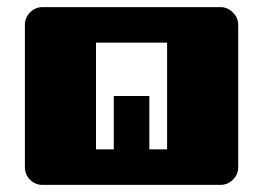

<svg xmlns="http://www.w3.org/2000/svg" viewBox="-20 -520 740 540"><path d="M600 -500Q620 -500 635 -485Q650 -470 650 -450V-50Q650 -29 635 -14.5Q620 0 600 0H100Q79 0 64.5 -14.5Q50 -29 50 -50V-450Q50 -470 64.5 -485Q79 -500 100 -500ZM300 -250H400V-100H450V-400H250V-100H300Z"/></svg>

Font: Tokeely Brookings
Style: Regular
Weight: 400
Designer: Peter Wiegel
Foundry: Peter Wiegel
Version: Version 2.001